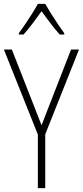

<svg xmlns="http://www.w3.org/2000/svg" viewBox="-20 -969 427 989"><path d="M194 -324 346 -714H387L213 -277V0H175V-276L0 -714H41ZM213 -949Q226 -926 244.5 -896.5Q263 -867 281.5 -840Q300 -813 311 -798V-791H288Q265 -816 240 -849Q215 -882 194 -911Q174 -883 148.5 -849Q123 -815 101 -791H77V-798Q91 -817 109.5 -844Q128 -871 145.5 -899Q163 -927 175 -949Z"/></svg>

Font: Noto Sans Khmer UI Condensed ExtraLight
Style: Regular
Weight: 200
Width: 3
Designer: Danh Hong and the Monotype Design Team
Foundry: Monotype Imaging Inc.
Version: Version 2.002; ttfautohint (v1.8.4.7-5d5b)